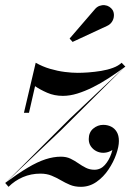

<svg xmlns="http://www.w3.org/2000/svg" viewBox="-52 -712 521 742"><path d="M-31.5 -4.5 217.5 -253 431.5 -455 183 -208ZM-19 10 -32 -5Q17.5 -41.5 55.2 -64Q93 -86.5 124 -96.5Q155 -106.5 183.5 -106.5Q204.5 -106.5 220.5 -98.8Q236.5 -91 250.8 -81Q265 -71 280 -63.5Q295 -56 313 -56Q336.5 -56 353 -74.2Q369.5 -92.5 378.2 -118.5Q387 -144.5 387 -167H406.5Q405 -154.5 396.2 -144.2Q387.5 -134 374.2 -127.8Q361 -121.5 347 -121.5Q333 -121.5 320.5 -127.8Q308 -134 299.5 -146Q291 -158 291 -174.5Q291 -200.5 308.2 -215Q325.5 -229.5 347 -229.5Q363.5 -229.5 377.2 -222.8Q391 -216 399.2 -202.2Q407.5 -188.5 407.5 -167Q407.5 -145.5 397 -115.5Q386.5 -85.5 367.2 -56.8Q348 -28 320.8 -9Q293.5 10 260.5 10Q236.5 10 218.2 2.2Q200 -5.5 183 -15.5Q166 -25.5 147.2 -33.2Q128.5 -41 104 -41Q68 -41 36.5 -27.5Q5 -14 -19 10ZM40.5 -276 86 -469.5Q112.5 -454.5 141.5 -446Q170.5 -437.5 198 -434Q225.5 -430.5 248.5 -430.5Q266.5 -430.5 290.2 -432.2Q314 -434 338.8 -438Q363.5 -442 384.5 -449.8Q405.5 -457.5 418 -469.5L432.5 -454.5Q401 -431.5 369.2 -410.8Q337.5 -390 306.8 -374.8Q276 -359.5 247 -350.5Q218 -341.5 191 -341.5Q158 -341.5 130.5 -353.5Q103 -365.5 83.5 -379L60 -276ZM228.5 -550 217 -563 313.5 -675Q322 -685.5 332.2 -689.2Q342.5 -693 352.5 -692Q362.5 -691 370.5 -685.8Q378.5 -680.5 383 -673.5Q389 -663.5 388.2 -650.8Q387.5 -638 380.5 -627.5Q373.5 -617 361 -611.5Z"/></svg>

Font: Bodoni Moda 11pt Medium
Style: Italic
Weight: 500
Italic angle: -13°
Designer: Owen Earl
Foundry: indestructible type
Version: Version 2.004